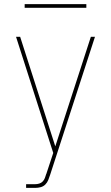

<svg xmlns="http://www.w3.org/2000/svg" viewBox="-20 -914 540 934"><path d="M107 0V-18H151Q161 -18 171 -21Q181 -24 188 -31.5Q195 -39 198.5 -48.5Q202 -58 205 -68L206 -69V-70Q206 -70 206 -70Q206 -70 206 -70L239 -170L58 -735H78L249 -202L422 -735H442L224 -64Q220 -52 215 -39Q210 -26 200.5 -16.5Q191 -7 178 -3.5Q165 0 151 0ZM100 -876V-894H400V-876Z"/></svg>

Font: Iosevka SS04 Thin
Style: Regular
Weight: 100
Monospace: yes
Designer: Belleve Invis
Foundry: Belleve Invis
Version: Version 19.0.0; ttfautohint (v1.8.4)